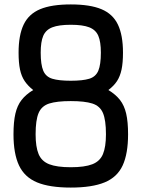

<svg xmlns="http://www.w3.org/2000/svg" viewBox="-20 -834 640 868"><path d="M300 14Q204 14 147.5 -9.5Q91 -33 66 -86Q41 -139 41 -227Q41 -283 49.5 -320Q58 -357 77.5 -382Q97 -407 130 -427Q106 -446 91.5 -467.5Q77 -489 70.5 -519.5Q64 -550 64 -596Q64 -675 87 -723Q110 -771 161.5 -792.5Q213 -814 300 -814Q387 -814 438.5 -792.5Q490 -771 513 -723Q536 -675 536 -596Q536 -550 529.5 -519.5Q523 -489 509 -467.5Q495 -446 470 -427Q503 -407 522.5 -382Q542 -357 550.5 -320Q559 -283 559 -227Q559 -139 534.5 -86Q510 -33 453 -9.5Q396 14 300 14ZM300 -78Q363 -78 397.5 -91.5Q432 -105 445.5 -137.5Q459 -170 459 -227Q459 -291 445.5 -323Q432 -355 397.5 -366Q363 -377 300 -377Q237 -377 202.5 -366Q168 -355 154.5 -323Q141 -291 141 -227Q141 -170 154.5 -137.5Q168 -105 202.5 -91.5Q237 -78 300 -78ZM300 -469Q354 -469 383.5 -478Q413 -487 424.5 -514.5Q436 -542 436 -596Q436 -645 424.5 -672Q413 -699 383.5 -710.5Q354 -722 300 -722Q246 -722 216.5 -710.5Q187 -699 175.5 -672Q164 -645 164 -596Q164 -542 175.5 -514.5Q187 -487 216.5 -478Q246 -469 300 -469Z"/></svg>

Font: Victor Mono
Style: Bold
Weight: 700
Monospace: yes
Designer: Rune Bjørnerås
Version: Version 1.561;gftools[0.9.30]